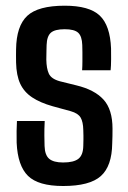

<svg xmlns="http://www.w3.org/2000/svg" viewBox="-20 -628 438 657"><path d="M196 8.5Q111 8.5 75.8 -26.2Q40.5 -61 37 -139.5Q36.5 -160.5 36.8 -179.5Q37 -198.5 38 -214H133Q131.5 -184.5 131.8 -164Q132 -143.5 132.5 -128.5Q133.5 -97 148.5 -84.5Q163.5 -72 196 -72Q232.5 -72 248.5 -84.8Q264.5 -97.5 265 -129Q265.5 -143 265.5 -150.2Q265.5 -157.5 265.5 -164.2Q265.5 -171 265 -183Q264.5 -211 255.8 -225.8Q247 -240.5 222 -247.5L160 -264.5Q117.5 -276.5 90 -294.8Q62.5 -313 49.2 -341.5Q36 -370 35 -414Q34.5 -428 34.8 -438Q35 -448 35 -459Q36 -539 73.2 -573.8Q110.5 -608.5 201.5 -608.5Q285.5 -608.5 321.2 -574.8Q357 -541 360 -462Q360.5 -451 360.2 -426Q360 -401 358.5 -387.5H261Q262 -401.5 262 -418Q262 -434.5 262 -449.5Q262 -464.5 261.5 -474Q260.5 -504 247.5 -516Q234.5 -528 201.5 -528Q167.5 -528 154 -516Q140.5 -504 139.5 -474Q139.5 -467 139 -455Q138.5 -443 138.5 -424Q139 -393.5 147.2 -375.8Q155.5 -358 184.5 -350L241 -336Q303.5 -321 334.2 -287.2Q365 -253.5 365 -187.5Q365 -174 364.8 -162.5Q364.5 -151 364 -137Q363 -59.5 325 -25.5Q287 8.5 196 8.5Z"/></svg>

Font: Big Shoulders Medium
Style: Regular
Weight: 500
Designer: Patric King
Foundry: XO Type Co
Version: Version 2.002